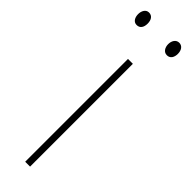

<svg xmlns="http://www.w3.org/2000/svg" viewBox="-258 -698 696 696"><g transform="rotate(45 90.0 -350.0)"><path d="M-12 -668C-12 -651 -4 -636 12 -636C29 -636 37 -649 37 -668C37 -686 29 -700 12 -700C-4 -700 -12 -684 -12 -668ZM142 -668C142 -651 151 -636 167 -636C184 -636 192 -650 192 -668C192 -686 183 -700 167 -700C151 -700 142 -685 142 -668ZM102 0V-527H77V0Z"/></g></svg>

Font: Noto Sans Thai Cond Thin
Style: Regular
Weight: 100
Width: 3
Designer: Monotype Design Team
Foundry: Monotype Imaging Inc.
Version: Version 2.002